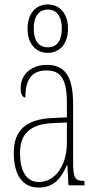

<svg xmlns="http://www.w3.org/2000/svg" viewBox="-20 -834 440 864"><path d="M195 -596C246 -596 286 -634 286 -705C286 -776 246 -814 195 -814C144 -814 104 -776 104 -705C104 -634 144 -596 195 -596ZM196 -621C160 -621 132 -643 132 -705C132 -768 160 -791 196 -791C229 -791 258 -768 258 -705C258 -643 229 -621 196 -621ZM153 10C224 10 256 -33 281 -91H283L288 0H360V-20H358C320 -20 309 -29 309 -103V-366C309 -495 269 -542 191 -542C117 -542 73 -496 73 -438C73 -411 81 -395 94 -395C94 -482 127 -517 190 -517C254 -517 281 -477 281 -371V-306L218 -303C99 -298 42 -250 42 -146C42 -41 86 10 153 10ZM155 -15C96 -15 70 -69 70 -146C70 -228 112 -276 219 -280L281 -283V-191C281 -92 230 -15 155 -15Z"/></svg>

Font: Noto Serif Lao ExtraCondensed Thin
Style: Regular
Weight: 100
Width: 2
Designer: Monotype Design Team
Foundry: Monotype Imaging Inc.
Version: Version 2.003